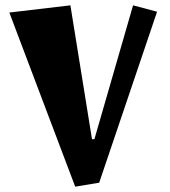

<svg xmlns="http://www.w3.org/2000/svg" viewBox="-20 -685 639 720"><path d="M262 15 15 -638 244 -665 325 -163H334L479 -665L569 -641L352 0Z"/></svg>

Font: Joti One
Style: Regular
Weight: 400
Designer: Eduardo Rodriguez Tunni
Foundry: Eduardo Rodriguez Tunni
Version: Version 1.002; ttfautohint (v1.8.4.7-5d5b);gftools[0.9.24]